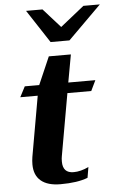

<svg xmlns="http://www.w3.org/2000/svg" viewBox="-59 -904 594 954"><g transform="rotate(-5 238.0 -426.5)"><path d="M73 -100Q73 -118 76 -137L129 -438H42L69 -490H141L201 -628H311L286 -490H421L396 -438H277L222 -127Q220 -118 220 -101Q220 -44 274 -44Q309 -44 349 -63L340 -10Q289 10 204 10Q140 10 106.5 -18Q73 -46 73 -100ZM108 -863H190L275 -768L394 -863H476L310 -698H216Z"/></g></svg>

Font: Fahkwang
Style: Bold Italic
Weight: 700
Italic angle: -10°
Designer: Suppakit Chalermlarp | Katatrad Co.,Ltd.
Foundry: Cadson Demak Co.,Ltd.
Version: Version 1.000; ttfautohint (v1.6)